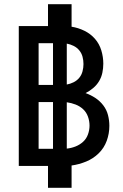

<svg xmlns="http://www.w3.org/2000/svg" viewBox="-20 -795 590 920"><path d="M210 105V0H70V-670H210V-775H323V-667Q355 -662 384.5 -647.5Q414 -633 435 -609Q456 -585 465.5 -553.5Q475 -522 475 -490Q475 -468 470.5 -446.5Q466 -425 455 -406.5Q444 -388 427 -373.5Q410 -359 390 -349Q415 -340 437 -325.5Q459 -311 475 -290Q491 -269 497.5 -243.5Q504 -218 504 -192Q504 -155 491.5 -120.5Q479 -86 453 -60.5Q427 -35 393 -21Q359 -7 323 -2V105ZM165 -388H234V-588H165ZM300 -390Q317 -393 333 -401Q349 -409 360 -422.5Q371 -436 375.5 -453.5Q380 -471 380 -488Q380 -506 375.5 -523Q371 -540 360 -553.5Q349 -567 333 -575Q317 -583 300 -586ZM165 -82H234V-306H165ZM300 -83Q321 -85 341.5 -93Q362 -101 378 -115.5Q394 -130 401.5 -151Q409 -172 409 -193Q409 -215 401.5 -236Q394 -257 378.5 -271.5Q363 -286 342.5 -294Q322 -302 300 -305Z"/></svg>

Font: Lode Term
Style: Bold
Weight: 700
Monospace: yes
Designer: Belleve Invis
Foundry: Belleve Invis
Version: Version 29.2.0